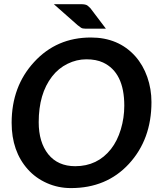

<svg xmlns="http://www.w3.org/2000/svg" viewBox="-20 -915 772 942"><path d="M589.8 -396.5Q589.8 -559.6 485.4 -608.4Q451.7 -624 403.8 -624Q356 -624 311.5 -602.1Q266.6 -580.1 235.4 -539.6Q169.9 -455.1 169.9 -315.4Q169.9 -217.3 216.8 -158.2Q264.2 -99.6 349.1 -99.6Q458 -99.6 524.4 -183.6Q555.7 -223.6 572.8 -280.3Q589.8 -336.9 589.8 -396.5ZM723.1 -414.1Q723.1 -231 612.3 -110.8Q502.9 7.8 328.1 7.8Q265.6 7.8 210.4 -16.6Q155.3 -41 116.7 -84Q37.1 -172.9 37.1 -312.5Q37.1 -491.2 147.5 -610.8Q257.8 -731 425.8 -731Q561 -731 643.6 -639.2Q682.1 -595.7 702.6 -537.1Q723.1 -478.5 723.1 -414.1ZM376.5 -894.5Q400.4 -894.5 409.2 -887.7Q417.5 -880.9 422.9 -875.5L499.5 -774.4H398.4Q384.8 -774.4 377.9 -778.8Q371.1 -783.2 360.8 -791.5L244.1 -894.5Z"/></svg>

Font: Lato-BoldItalic
Style: Bold Italic
Weight: 700
Italic angle: -7°
Designer: Lukasz Dziedzic
Foundry: tyPoland Lukasz Dziedzic
Version: Version 1.104; Western+Polish opensource